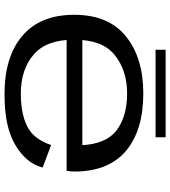

<svg xmlns="http://www.w3.org/2000/svg" viewBox="27 -758 736 830"><g transform="rotate(90 395.0 -343.0)"><path d="M387 5.5V-65Q279.5 -65 216 -120.5Q151.5 -175.5 151.5 -295Q151.5 -418 218 -471Q284.5 -524.5 384.5 -524.5Q487.5 -524.5 548.5 -475Q602 -429.5 607.5 -331H139V-263H718.5Q721.5 -279 721.5 -297.5Q721.5 -443 633 -519Q543.5 -594.5 384 -594.5Q231 -594.5 138 -520Q44 -445 44 -295.5Q44 -148.5 135.5 -71Q226 5.5 387 5.5ZM387 -65V5.5Q478 5.5 542 -13.5Q605 -32.5 648.5 -71.5Q691.5 -109 704 -159.5L607 -196Q594.5 -157 569 -126Q543 -95.5 495.5 -80Q448.5 -65 387 -65ZM195 -647.5H573.5V-691H195Z"/></g></svg>

Font: Anybody Expanded
Style: Regular
Weight: 400
Width: 7
Version: Version 1.113;gftools[0.9.25]